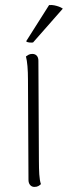

<svg xmlns="http://www.w3.org/2000/svg" viewBox="-20 -726 269 755"><path d="M133 -94Q133 -64 134.5 -40Q136 -16 141 -2Q137 2 131 5.5Q125 9 115 9Q105 9 98.5 1.5Q92 -6 92 -19L90 -412Q90 -442 88 -465.5Q86 -489 82 -504Q86 -507 92 -510.5Q98 -514 107 -514Q118 -514 124.5 -507Q131 -500 131 -487ZM227 -692 110 -559Q104 -558 94.5 -559Q85 -560 83 -564L173 -706Q184 -707 193.5 -705Q203 -703 211.5 -700Q220 -697 227 -692Z"/></svg>

Font: Arima Thin ExtraLight
Style: Regular
Weight: 250
Version: Version 1.100